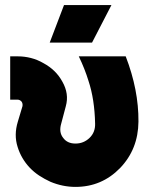

<svg xmlns="http://www.w3.org/2000/svg" viewBox="-20 -721 583 753"><path d="M20 -500V-330H50Q58 -330 65 -322Q70 -314 68 -304L50 -244Q34 -192 49 -145Q56 -122 68 -101.5Q80 -81 96 -64Q113 -46 133.5 -32.5Q154 -19 178 -8Q202 2 226.5 7Q251 12 276 12Q379 12 451 -62Q522 -136 523 -244Q524 -368 473 -500H289Q301 -475 310.5 -451Q320 -427 327 -404Q339 -368 345.5 -326Q352 -284 353 -236Q354 -202 331 -180Q308 -158 276 -158Q244 -158 228 -180Q210 -202 220 -236L238 -304Q245 -329 241.5 -353Q238 -377 225 -400Q212 -424 193.5 -442Q175 -460 151 -473Q127 -487 101.5 -493.5Q76 -500 50 -500ZM175 -554H341L417 -701H231Z"/></svg>

Font: Unageo
Style: Black
Weight: 900
Designer: Richard Sepsi
Foundry: Richard Sepsi
Version: Version 2.000